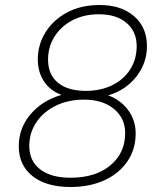

<svg xmlns="http://www.w3.org/2000/svg" viewBox="-20 -740 640 767"><path d="M261 7Q165 7 110 -36.5Q55 -80 55 -156Q55 -228 102 -283.5Q149 -339 226 -361Q181 -377 156 -414.5Q131 -452 131 -503Q131 -561 161.5 -610.5Q192 -660 247.5 -690Q303 -720 378 -720Q464 -720 515.5 -675.5Q567 -631 567 -556Q567 -487 524 -433Q481 -379 412 -359Q462 -341 492 -300Q522 -259 522 -207Q522 -144 489 -95.5Q456 -47 397.5 -20Q339 7 261 7ZM323 -377Q382 -377 428 -399.5Q474 -422 500 -462.5Q526 -503 526 -556Q526 -614 485.5 -648.5Q445 -683 375 -683Q316 -683 270.5 -659.5Q225 -636 198.5 -595Q172 -554 172 -502Q172 -442 211.5 -409.5Q251 -377 323 -377ZM261 -30Q362 -30 421 -79.5Q480 -129 480 -208Q480 -268 435 -305Q390 -342 316 -342Q253 -342 203.5 -318Q154 -294 125.5 -252Q97 -210 97 -157Q97 -97 140.5 -63.5Q184 -30 261 -30Z"/></svg>

Font: Livvic ExtraLight
Style: Italic
Weight: 275
Italic angle: -10°
Designer: Jacques Le Bailly, Baron von Fonthausen
Version: Version 1.001; ttfautohint (v1.8.2)